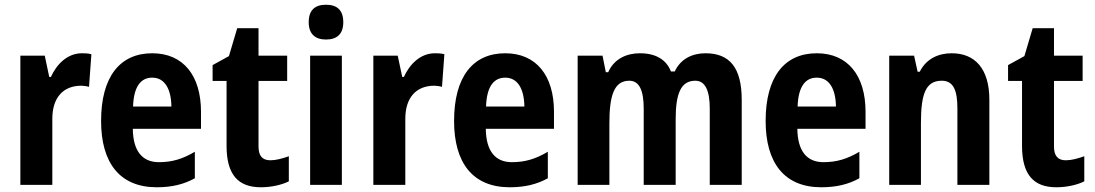

<svg xmlns="http://www.w3.org/2000/svg" viewBox="-20 -781 4624 811"><path d="M326 -556C264 -556 219 -509 195 -456H188L169 -546H66V0H201V-279C201 -369 247 -419 324 -419C330 -419 348 -417 356 -414L366 -552C351 -556 336 -556 326 -556Z M623 -556C486 -556 407 -456 407 -270C407 -93 486 10 642 10C705 10 756 -2 803 -28V-140C751 -109 706 -96 651 -96C581 -96 542 -143 541 -237H829V-309C829 -462 754 -556 623 -556ZM623 -453C676 -453 703 -405 704 -331H542C545 -419 577 -453 623 -453Z M1122 -104C1088 -104 1072 -123 1072 -162V-439H1193V-546H1072V-662H982L947 -544L878 -506V-439H937V-165C937 -42 987 10 1082 10C1126 10 1170 0 1200 -15V-121C1171 -111 1146 -104 1122 -104Z M1357 -761C1310 -761 1284 -738 1284 -687C1284 -637 1312 -614 1357 -614C1403 -614 1430 -637 1430 -687C1430 -737 1405 -761 1357 -761ZM1424 -546H1290V0H1424Z M1817 -556C1755 -556 1710 -509 1686 -456H1679L1660 -546H1557V0H1692V-279C1692 -369 1738 -419 1815 -419C1821 -419 1839 -417 1847 -414L1857 -552C1842 -556 1827 -556 1817 -556Z M2114 -556C1977 -556 1898 -456 1898 -270C1898 -93 1977 10 2133 10C2196 10 2247 -2 2294 -28V-140C2242 -109 2197 -96 2142 -96C2072 -96 2033 -143 2032 -237H2320V-309C2320 -462 2245 -556 2114 -556ZM2114 -453C2167 -453 2194 -405 2195 -331H2033C2036 -419 2068 -453 2114 -453Z M2960 -556C2905 -556 2855 -533 2830 -479H2814C2795 -529 2750 -556 2683 -556C2630 -556 2575 -535 2549 -476H2539L2525 -546H2420V0H2554V-260C2554 -378 2574 -440 2638 -440C2680 -440 2699 -400 2699 -322V0H2834V-277C2834 -386 2856 -440 2917 -440C2959 -440 2978 -398 2978 -322V0H3113V-359C3113 -494 3063 -556 2960 -556Z M3430 -556C3293 -556 3214 -456 3214 -270C3214 -93 3293 10 3449 10C3512 10 3563 -2 3610 -28V-140C3558 -109 3513 -96 3458 -96C3388 -96 3349 -143 3348 -237H3636V-309C3636 -462 3561 -556 3430 -556ZM3430 -453C3483 -453 3510 -405 3511 -331H3349C3352 -419 3384 -453 3430 -453Z M4000 -556C3945 -556 3893 -534 3865 -478H3856L3841 -546H3736V0H3870V-262C3870 -388 3892 -440 3958 -440C4007 -440 4024 -400 4024 -323V0H4159V-360C4159 -491 4098 -556 4000 -556Z M4482 -104C4448 -104 4432 -123 4432 -162V-439H4553V-546H4432V-662H4342L4307 -544L4238 -506V-439H4297V-165C4297 -42 4347 10 4442 10C4486 10 4530 0 4560 -15V-121C4531 -111 4506 -104 4482 -104Z"/></svg>

Font: Noto Sans Telugu Condensed
Style: Bold
Weight: 700
Width: 3
Designer: Jelle Bosma - Monotype Design Team
Foundry: Monotype Imaging Inc.
Version: Version 2.005